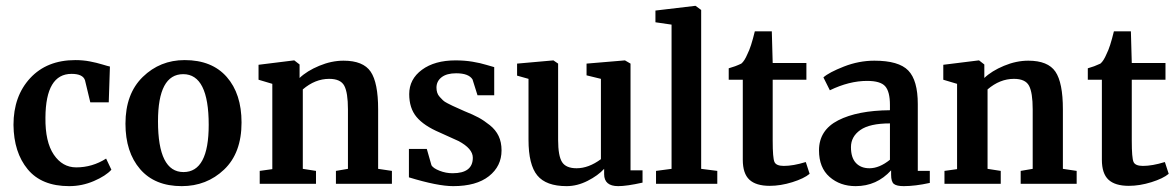

<svg xmlns="http://www.w3.org/2000/svg" viewBox="-20 -627 4013 655"><path d="M26 -201Q26 -299 83 -360.5Q140 -422 237 -422Q263 -422 286.5 -417.5Q310 -413 329.5 -407Q349 -401 355 -400L351 -278H288L270 -353Q263 -375 224 -375Q136 -375 135 -226Q134 -143 163.5 -99.5Q193 -56 240 -56Q295 -56 342 -86L360 -48Q341 -27 300.5 -9.5Q260 8 216 8Q122 8 74.5 -49.5Q27 -107 26 -201Z M606 -40Q692 -40 692 -201Q692 -374 605 -374Q519 -374 519 -213Q519 -40 606 -40ZM408 -205Q408 -307 467 -364.5Q526 -422 610 -422Q703 -422 753.5 -364.5Q804 -307 804 -209Q804 -105 744.5 -48.5Q685 8 600 8Q508 8 458 -50Q408 -108 408 -205Z M866 0V-44L909 -50V-341L862 -355V-406L983 -421H984L1002 -407V-361Q1027 -385 1069 -402.5Q1111 -420 1152 -420Q1219 -420 1244.5 -382.5Q1270 -345 1270 -254V-51L1317 -44V0H1126V-44L1167 -51V-254Q1167 -311 1154.5 -334.5Q1142 -358 1103 -358Q1055 -358 1013 -322V-51L1058 -44V0Z M1375 -22V-119H1436L1452 -63Q1458 -53 1479.5 -44.5Q1501 -36 1524 -36Q1593 -36 1593 -89Q1593 -120 1544 -146Q1531 -152 1480 -175Q1426 -198 1401 -228Q1376 -258 1376 -306Q1376 -357 1419.5 -389Q1463 -421 1534 -421Q1565 -421 1592 -416.5Q1619 -412 1640 -405.5Q1661 -399 1666 -398V-302H1609L1592 -356Q1579 -377 1536 -377Q1504 -377 1486.5 -363.5Q1469 -350 1469 -328Q1469 -319 1471.5 -311Q1474 -303 1480 -296.5Q1486 -290 1491 -285Q1496 -280 1507 -274.5Q1518 -269 1524 -266Q1530 -263 1544 -257Q1558 -251 1564 -248Q1594 -236 1612.5 -226Q1631 -216 1651 -200Q1671 -184 1681 -163Q1691 -142 1691 -114Q1691 -60 1648 -26Q1605 8 1526 8Q1473 8 1375 -22Z M2089 8Q2041 8 2041 -33V-51Q2020 -28 1984.5 -10Q1949 8 1913 8Q1843 8 1813 -28.5Q1783 -65 1783 -150V-358L1744 -369V-410L1868 -421L1884 -410V-150Q1884 -95 1897.5 -74Q1911 -53 1947 -53Q1988 -53 2030 -84V-358L1981 -370V-410L2112 -421L2131 -410V-46H2172V-4Q2118 8 2089 8Z M2218 0V-44L2271 -51V-543L2216 -551V-591L2351 -607H2353L2372 -593V-51L2427 -44V0Z M2514 -82V-355H2466V-394Q2488 -400 2509 -410Q2520 -419 2530 -443Q2542 -466 2555 -520H2613L2616 -412H2731V-355H2616V-147Q2616 -88 2622 -74.5Q2628 -61 2654 -61Q2686 -61 2728 -74H2729L2742 -34Q2723 -18 2683 -5.5Q2643 7 2606 7Q2559 7 2536.5 -14Q2514 -35 2514 -82Z M2774 -114Q2774 -183 2839.5 -216.5Q2905 -250 3016 -251V-269Q3016 -314 3000 -332.5Q2984 -351 2938 -351Q2877 -351 2811 -319L2789 -363Q2808 -380 2859 -400Q2910 -420 2963 -420Q3046 -420 3078.5 -386.5Q3111 -353 3111 -272V-44H3152V-3Q3102 8 3063 8Q3039 8 3029.5 0.5Q3020 -7 3020 -31V-46Q2971 8 2899 8Q2846 8 2810 -23.5Q2774 -55 2774 -114ZM2946 -53Q2980 -53 3016 -82V-206Q2947 -206 2915 -183.5Q2883 -161 2883 -125Q2883 -89 2900 -71Q2917 -53 2946 -53Z M3202 0V-44L3245 -50V-341L3198 -355V-406L3319 -421H3320L3338 -407V-361Q3363 -385 3405 -402.5Q3447 -420 3488 -420Q3555 -420 3580.5 -382.5Q3606 -345 3606 -254V-51L3653 -44V0H3462V-44L3503 -51V-254Q3503 -311 3490.5 -334.5Q3478 -358 3439 -358Q3391 -358 3349 -322V-51L3394 -44V0Z M3739 -82V-355H3691V-394Q3713 -400 3734 -410Q3745 -419 3755 -443Q3767 -466 3780 -520H3838L3841 -412H3956V-355H3841V-147Q3841 -88 3847 -74.5Q3853 -61 3879 -61Q3911 -61 3953 -74H3954L3967 -34Q3948 -18 3908 -5.5Q3868 7 3831 7Q3784 7 3761.5 -14Q3739 -35 3739 -82Z"/></svg>

Font: Aikya SemiBold
Style: Regular
Weight: 600
Designer: Neelakash Kshetrimayum (Latin subset based on Merriweather by Eben Sorkin)
Foundry: Brand New Type
Version: Version 1.00 b005